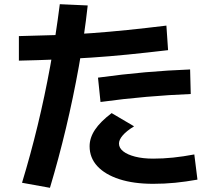

<svg xmlns="http://www.w3.org/2000/svg" viewBox="-20 -829 1040 915"><path d="M85 42Q126 -93 159.5 -231.5Q193 -370 219.5 -514.5Q246 -659 265 -809L398 -803Q382 -658 355.5 -511Q329 -364 294.5 -219Q260 -74 218 66ZM70 -657Q163 -659 248 -662Q333 -665 416 -671Q499 -677 587 -686Q675 -695 773 -707L781 -590Q679 -578 589 -569Q499 -560 414.5 -554.5Q330 -549 246 -545.5Q162 -542 70 -540ZM710 47Q617 47 549 25Q481 3 444 -37Q407 -77 407 -132Q407 -172 432.5 -210.5Q458 -249 512 -290L619 -227Q583 -205 565 -184Q547 -163 547 -145Q547 -124 567 -108Q587 -92 624 -82.5Q661 -73 710 -73Q757 -73 805 -78Q853 -83 906 -93L921 27Q865 37 814.5 42Q764 47 710 47ZM447 -459Q563 -475 671.5 -484.5Q780 -494 886 -498L889 -381Q788 -377 678 -367.5Q568 -358 459 -343Z"/></svg>

Font: M PLUS 2
Style: Bold
Weight: 700
Designer: Coji Morishita
Foundry: UNDERFOREST DESIGN
Version: Version 1.001